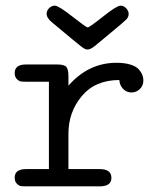

<svg xmlns="http://www.w3.org/2000/svg" viewBox="-20 -659 565 679"><path d="M32 -31Q32 -61 72 -61H153V-370H72Q60 -370 53.5 -371Q47 -372 39.5 -379.5Q32 -387 32 -401Q32 -431 72 -431H182Q207 -431 214.5 -422.5Q222 -414 222 -390V-356Q293 -437 392 -437Q421 -437 441.5 -430.5Q462 -424 471 -413.5Q480 -403 483.5 -393.5Q487 -384 487 -375Q487 -356 474.5 -344Q462 -332 445 -332Q427 -332 415 -345Q403 -358 402 -376Q317 -376 269.5 -319.5Q222 -263 222 -186V-61H333Q374 -61 374 -30Q374 0 333 0H72Q60 0 53.5 -1Q47 -2 39.5 -9.5Q32 -17 32 -31ZM145 -610Q145 -622 154 -630.5Q163 -639 174 -639Q187 -639 236 -600.5Q285 -562 290 -562Q296 -562 344.5 -600.5Q393 -639 406 -639Q418 -639 426.5 -629.5Q435 -620 435 -610Q435 -599 427 -590.5Q419 -582 374 -545Q339 -516 315 -496Q300 -484 290 -484H287Q281 -484 266 -495.5Q251 -507 165 -579Q145 -595 145 -610Z"/></svg>

Font: CMU Typewriter Text
Style: Regular
Weight: 500
Monospace: yes
Version: Version 0.7.0